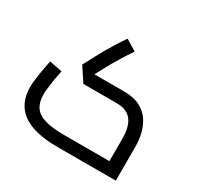

<svg xmlns="http://www.w3.org/2000/svg" viewBox="-155 -903 1106 1080"><g transform="rotate(30 397.5 -362.5)"><path d="M341 0Q191 0 115.5 -53.5Q40 -107 40 -218Q40 -236 43 -260.5Q46 -285 50 -310.5Q54 -336 58.5 -358.5Q63 -381 66 -396L149 -380Q146 -363 141.5 -341.5Q137 -320 134 -297Q131 -274 128.5 -253.5Q126 -233 126 -218Q126 -168 147 -136.5Q168 -105 215.5 -91Q263 -77 342 -77H635V-223Q635 -277 621 -311.5Q607 -346 579.5 -363Q552 -380 510 -380H291L231 -471L276 -556Q287 -577 300 -599.5Q313 -622 331.5 -652Q350 -682 379 -725L450 -682Q421 -639 403.5 -610.5Q386 -582 374 -561.5Q362 -541 351 -520L318 -458H510Q573 -458 614.5 -436.5Q656 -415 679 -379.5Q702 -344 711.5 -303Q721 -262 721 -223V0Z"/></g></svg>

Font: Cairo Medium
Style: Regular
Weight: 500
Designer: Mohamed Gaber, Accademia di Belle Arti di Urbino
Foundry: Kief Type Foundry, Accademia di Belle Arti di Urbino
Version: Version 3.117